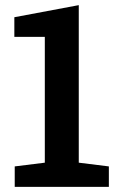

<svg xmlns="http://www.w3.org/2000/svg" viewBox="-20 -731 476 751"><path d="M37.6 0V-80.1L155.3 -94.7V-586.9H36.1V-663.6L288.1 -710.9V-94.7L405.8 -80.1V0Z"/></svg>

Font: Roboto Slab SemiBold
Style: Regular
Weight: 600
Designer: Google
Version: Version 2.001; ttfautohint (v1.8.3)